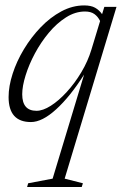

<svg xmlns="http://www.w3.org/2000/svg" viewBox="-20 -452 462 726"><path d="M179 223.5 298 -170Q245 -86.5 192.2 -38.5Q139.5 9.5 97 9.5Q12.5 9.5 12.5 -85Q12.5 -126 27.8 -173.2Q43 -220.5 70.5 -266Q98 -311.5 134 -349Q170 -386.5 212 -409Q254 -431.5 298.5 -431.5Q324 -431.5 339.5 -422.8Q355 -414 366 -398.5L374.5 -426H420.5L224.5 223.5L293.5 241L289 255H82.5L86.5 241ZM64 -95.5Q64 -33 118 -33Q142 -33 172 -52Q202 -71 232.2 -104Q262.5 -137 287.5 -178.8Q312.5 -220.5 326 -265.5L358.5 -372.5Q350.5 -389 337 -398.8Q323.5 -408.5 301.5 -408.5Q264.5 -408.5 229.5 -386.2Q194.5 -364 164.5 -328Q134.5 -292 112 -250Q89.5 -208 76.8 -167Q64 -126 64 -95.5Z"/></svg>

Font: Newsreader 16pt Light
Style: Italic
Weight: 300
Italic angle: -17°
Designer: Hugues Gentile
Foundry: Production Type
Version: Version 1.003; ttfautohint (v1.8.3)